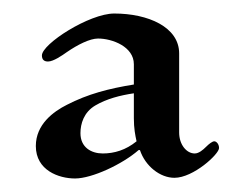

<svg xmlns="http://www.w3.org/2000/svg" viewBox="-20 -729 352 284"><path d="M33 -513C33 -477 67 -465 91 -465C116 -465 161 -486 185 -507H187C195 -483 217 -466 238 -466C266 -466 304 -501 304 -510C304 -516 300 -520 297 -520C294 -520 289 -516 285 -512C280 -507 274 -502 268 -502C256 -502 245 -515 245 -533V-650C245 -689 199 -709 149 -709C112 -709 42 -664 42 -647C42 -641 45 -638 51 -638C59 -638 72 -647 79 -652C95 -663 113 -672 125 -672C146 -672 178 -660 178 -634V-604C141 -598 110 -590 79 -574C59 -564 33 -545 33 -513ZM99 -532C99 -546 104 -563 121 -573C138 -583 158 -588 178 -591V-554C178 -539 180 -529 182 -520C166 -507 149 -502 132 -502C115 -502 99 -511 99 -532Z"/></svg>

Font: Monomakh Unicode
Style: Regular
Weight: 400
Version: Version 1.2